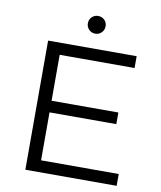

<svg xmlns="http://www.w3.org/2000/svg" viewBox="-94 -951 857 1025"><g transform="rotate(10 334.5 -438.0)"><path d="M188 -64H609V0H114V-700H594V-636H188V-387H550V-324H188ZM307 -828Q307 -849 321 -862.5Q335 -876 355 -876Q375 -876 389 -862.5Q403 -849 403 -828Q403 -808 389 -794Q375 -780 355 -780Q335 -780 321 -794Q307 -808 307 -828Z"/></g></svg>

Font: Modern
Style: Small
Weight: 400
Designer: Julieta Ulanovsky
Foundry: Julieta Ulanovsky
Version: Version 8.000